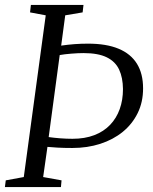

<svg xmlns="http://www.w3.org/2000/svg" viewBox="-26 -763 624 783"><path d="M-6 0 -2.5 -27.5 71 -41 160.5 -700.5 96.5 -712.5 100 -743H314.5L311 -712.5L240 -700.5L223.5 -577Q251 -581 277.8 -583Q304.5 -585 333 -585Q408 -585 457.8 -564.2Q507.5 -543.5 532.5 -503Q557.5 -462.5 557.5 -402.5Q557.5 -346.5 535.5 -301.8Q513.5 -257 474.5 -225.2Q435.5 -193.5 383 -176.5Q330.5 -159.5 269 -159.5Q234 -159.5 208.5 -161Q183 -162.5 167.5 -164L150 -41L225 -27.5L222.5 0ZM217.5 -538.5 172.5 -204Q193.5 -201 219.2 -199Q245 -197 269.5 -197Q320 -197 358.5 -211.8Q397 -226.5 423 -253.8Q449 -281 462.2 -318Q475.5 -355 475.5 -400Q475 -446.5 459.8 -479.2Q444.5 -512 409.5 -529.2Q374.5 -546.5 314.5 -546.5Q292.5 -546.5 264.8 -544.2Q237 -542 217.5 -538.5Z"/></svg>

Font: Merriweather 72pt Light
Style: Italic
Weight: 300
Italic angle: -7.8°
Version: Version 2.101